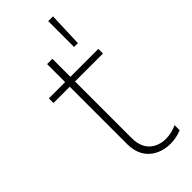

<svg xmlns="http://www.w3.org/2000/svg" viewBox="-248 -804 851 851"><g transform="rotate(-45 177.5 -379.0)"><path d="M332 -9V-41C311 -31 286 -25 263 -25C208 -25 157 -56 157 -134V-490H332V-519H157V-632H124V-519H22V-490H124V-129C124 -35 192 5 262 5C286 5 310 0 332 -9ZM262 -601H286L292 -763H262Z"/></g></svg>

Font: Chess Sans ExtraLight
Style: Regular
Weight: 275
Designer: Wolf Bōese
Foundry: Wolf Bōese
Version: Version 7.223;Glyphs 3.3 (3306)